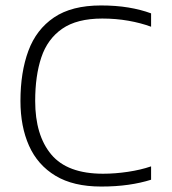

<svg xmlns="http://www.w3.org/2000/svg" viewBox="-20 -674 629 704"><path d="M351 10Q249 10 183.5 -29.5Q118 -69 86.5 -139.5Q55 -210 55 -304Q55 -409 84 -487.5Q113 -566 178 -610Q243 -654 350 -654Q405 -654 450.5 -646.5Q496 -639 534 -625V-576Q496 -590 450.5 -598Q405 -606 355 -606Q262 -606 208 -568.5Q154 -531 131.5 -463.5Q109 -396 109 -304Q109 -178 168 -107.5Q227 -37 358 -37Q402 -37 449 -44Q496 -51 534 -64V-15Q496 -3 450.5 3.5Q405 10 351 10Z"/></svg>

Font: Kanit ExtraLight
Style: Regular
Weight: 275
Designer: Katatrad Team
Foundry: CadsonDemak
Version: Version 2.000; ttfautohint (v1.8.3)